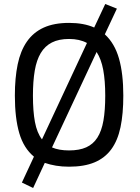

<svg xmlns="http://www.w3.org/2000/svg" viewBox="-20 -819 696 956"><path d="M324 11Q289 11 259 6Q229 1 203 -8L145 117L89 90L149 -39Q98 -81 76 -156Q54 -231 54 -343Q54 -431 68 -498.5Q82 -566 114 -612Q146 -658 197.5 -681.5Q249 -705 324 -705Q397 -705 449 -682L504 -799L562 -776L502 -648Q551 -603 572.5 -527.5Q594 -452 594 -343Q594 -252 580 -185.5Q566 -119 534 -75.5Q502 -32 450.5 -10.5Q399 11 324 11ZM144 -343Q144 -265 154 -211.5Q164 -158 189 -125L413 -605Q376 -625 324 -625Q273 -625 238.5 -607.5Q204 -590 183 -555Q162 -520 153 -467Q144 -414 144 -343ZM324 -70Q375 -70 409.5 -85.5Q444 -101 465 -134Q486 -167 495 -218.5Q504 -270 504 -343Q504 -417 494 -471Q484 -525 461 -560L239 -85Q273 -70 324 -70Z"/></svg>

Font: Panefresco 500wt
Style: Regular
Weight: 700
Foundry: Campivisivi & Chank Co
Version: Version 1.001